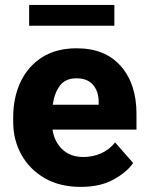

<svg xmlns="http://www.w3.org/2000/svg" viewBox="-20 -729 582 759"><path d="M299.8 9.8Q215.8 9.8 156 -25.1Q96.2 -60.1 64.2 -118.2Q32.2 -176.3 32.2 -246.6V-265.1Q32.2 -343.8 61.5 -405.5Q90.8 -467.3 146.7 -502.7Q202.6 -538.1 283.2 -538.1Q396 -538.1 457.8 -467.5Q519.5 -397 519.5 -279.3V-216.8H187.5Q195.3 -167.5 227.1 -137.9Q258.8 -108.4 309.6 -108.4Q345.7 -108.4 378.4 -122.3Q411.1 -136.2 435.1 -166L506.3 -84.5Q481.9 -48.8 429.2 -19.5Q376.5 9.8 299.8 9.8ZM282.2 -419.4Q238.3 -419.4 216.6 -390.1Q194.8 -360.8 188.5 -314.9H370.1V-326.7Q369.6 -368.2 347.7 -393.8Q325.7 -419.4 282.2 -419.4ZM432.1 -709.5V-627.4H95.2V-709.5Z"/></svg>

Font: Vazirmatn RD ExtraBold
Style: Regular
Weight: 800
Designer: Saber Rastikerdar
Foundry: Saber Rastikerdar
Version: Version 32.102